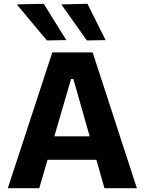

<svg xmlns="http://www.w3.org/2000/svg" viewBox="-20 -988 758 1008"><path d="M21.1 0Q39.9 -57.4 60.6 -120.9Q81.4 -184.5 100.2 -241.4L180.3 -486.2Q202.1 -552.6 219.5 -605.8Q237 -659 254.6 -713H466.4Q484.6 -656.9 501.9 -603.9Q519.2 -550.9 540.4 -486L620.1 -240.8Q639.5 -181.8 659.8 -119.4Q680.1 -57 698.5 0H528.4Q512.3 -56.8 495.3 -116.7Q478.3 -176.7 462.9 -229.8L365.1 -573.3H352.9L254 -233.6Q237.8 -178 220.3 -117.2Q202.7 -56.3 186.1 0ZM192.9 -149 210.3 -272.1H528.9L543.2 -149ZM226.2 -775.7Q200.7 -806.3 174.6 -837.4Q148.6 -868.5 122 -900.3Q95.5 -932.2 68.1 -965L209.8 -968.1Q239.4 -920.4 268.9 -872.8Q298.5 -825.2 328.1 -777.4ZM436 -775.7Q414.5 -806.3 392.3 -837.4Q370.1 -868.5 347.7 -900.3Q325.4 -932.2 301.9 -965L439.2 -968.1Q463 -920.4 486.6 -873.1Q510.1 -825.9 534.4 -777.4Z"/></svg>

Font: Commissioner Thin
Style: Regular
Weight: 100
Designer: Kostas Bartsokas
Foundry: Kostas Bartsokas
Version: Version 1.001;gftools[0.9.23]